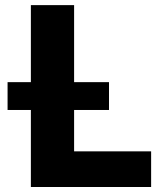

<svg xmlns="http://www.w3.org/2000/svg" viewBox="-20 -748 654 768"><path d="M103.5 0V-727.5H276.4V-142.6H584.5V0ZM10.3 -308.1V-419.4H416V-308.1Z"/></svg>

Font: Inter 18pt ExtraBold
Style: Regular
Weight: 800
Designer: Rasmus Andersson
Foundry: rsms
Version: Version 4.001;git-66647c0bb